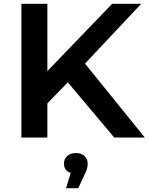

<svg xmlns="http://www.w3.org/2000/svg" viewBox="-20 -720 778 1005"><path d="M92 0V-700H228V-348L567 -700H719L425 -387L738 0H578L335 -289L228 -179V0ZM315 136Q315 112 332 96.5Q349 81 377 81Q405 81 422 96.5Q439 112 439 136Q439 165 422 195L390 265H326L350 185Q315 174 315 136Z"/></svg>

Font: Belfius21
Style: Bold
Weight: 700
Designer: Montserrat's base design by Julieta Ulanovsky, modified by Coast SPRL for Belfius Bank NV.
Foundry: Montserrat's base design by Julieta Ulanovsky, modified by Coast SPRL for Belfius Bank NV.
Version: Version 2.000;FEAKit 1.0